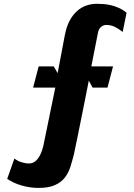

<svg xmlns="http://www.w3.org/2000/svg" viewBox="-20 -764 690 986"><path d="M560.5 -423 532 -314H455.5L436 -350Q428.5 -311.5 419.5 -266.5Q410.5 -221.5 400.8 -173Q391 -124.5 380.8 -73.8Q370.5 -23 360 27Q351 62.5 341 94Q331 125.5 312 149.2Q293 173 261.2 187Q229.5 201 177.5 201Q135 201 92.5 189Q50 177 17 154.5L54 50Q70 63 90.8 69.2Q111.5 75.5 130.5 75.5Q153 75.5 171.8 54Q190.5 32.5 202 -13V-12.5L264 -314H150L178.5 -423H256L276 -388.5L312.5 -581Q320.5 -625 336.8 -656Q353 -687 375 -706.8Q397 -726.5 423.2 -735.5Q449.5 -744.5 477.5 -744.5Q492 -744.5 510.8 -743.2Q529.5 -742 549.8 -737.2Q570 -732.5 590.8 -723.2Q611.5 -714 630 -698.5L610 -600Q590.5 -615.5 570 -625.8Q549.5 -636 525.5 -636Q512 -636 499.5 -626.2Q487 -616.5 483 -595.5L449 -423Z"/></svg>

Font: B612 Mono
Style: Bold
Weight: 700
Version: Version 1.005